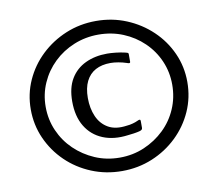

<svg xmlns="http://www.w3.org/2000/svg" viewBox="-79 -782 1023 901"><g transform="rotate(-10 433.0 -331.5)"><path d="M60 -333Q60 -406 89 -470.5Q118 -535 169.5 -584Q221 -633 288.5 -661Q356 -689 433 -689Q510 -689 577.5 -661Q645 -633 696.5 -584Q748 -535 777 -470.5Q806 -406 806 -333Q806 -259 777 -194Q748 -129 696.5 -79.5Q645 -30 577.5 -2Q510 26 433 26Q356 26 288 -2Q220 -30 169 -79.5Q118 -129 89 -194Q60 -259 60 -333ZM131 -333Q131 -272 154.5 -218.5Q178 -165 219.5 -125Q261 -85 315.5 -61.5Q370 -38 433 -38Q496 -38 550.5 -61.5Q605 -85 646.5 -125Q688 -165 711 -218.5Q734 -272 734 -333Q734 -393 711 -446Q688 -499 646.5 -539Q605 -579 550.5 -601.5Q496 -624 433 -624Q371 -624 316 -601.5Q261 -579 219.5 -539Q178 -499 154.5 -446Q131 -393 131 -333ZM258 -336Q258 -401 283.5 -443.5Q309 -486 354.5 -507.5Q400 -529 458 -529Q475 -529 498.5 -526.5Q522 -524 543 -519Q549 -518 553.5 -516Q558 -514 558 -510V-472Q558 -463 541 -470Q523 -476 503 -479.5Q483 -483 466 -483Q424 -483 394.5 -467Q365 -451 349 -419Q333 -387 333 -339Q333 -290 350 -251Q367 -212 402 -192Q437 -172 491 -180Q505 -181 519.5 -185Q534 -189 542 -193Q552 -198 555.5 -197Q559 -196 559 -190V-158Q559 -152 555.5 -149Q552 -146 545 -144Q534 -141 517 -138.5Q500 -136 488 -135Q420 -126 368 -147.5Q316 -169 287 -217Q258 -265 258 -336Z"/></g></svg>

Font: Glory Medium
Style: Regular
Weight: 500
Designer: Robert Leuschke
Foundry: Robert Leuschke
Version: Version 1.011